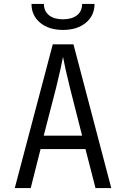

<svg xmlns="http://www.w3.org/2000/svg" viewBox="-20 -955 640 975"><path d="M136 0H55L248 -730H353L545 0H465L414 -198H186ZM202 -266H397L335 -510Q309 -616 300 -666Q291 -616 265 -510ZM140 -935H203Q203 -898 229 -877.5Q255 -857 299 -857Q345 -857 371 -877.5Q397 -898 397 -935H460Q460 -876 416 -839.5Q372 -803 300 -803Q228 -803 184 -839.5Q140 -876 140 -935Z"/></svg>

Font: JetBrains Mono Semi Light
Style: Regular
Weight: 350
Monospace: yes
Designer: Philipp Nurullin, Konstantin Bulenkov
Foundry: JetBrains
Version: 2.002